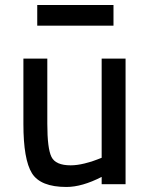

<svg xmlns="http://www.w3.org/2000/svg" viewBox="-20 -732 599 763"><path d="M384 -499H479V0H384V-29Q306 11 244 11Q141 11 107 -43.5Q73 -98 73 -239V-499H168V-240Q168 -142 184.5 -108.5Q201 -75 261 -75Q286 -75 316.5 -82.5Q347 -90 366 -98L384 -105ZM128 -630V-712H431V-630Z"/></svg>

Font: TitilliumText22L Lt
Style: Medium
Weight: 500
Designer: Campivisivi
Foundry: Campivisivi
Version: 1.000